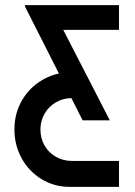

<svg xmlns="http://www.w3.org/2000/svg" viewBox="-20 -726 525 746"><path d="M36 -222.9Q36 -284.7 64.9 -335.2Q93.9 -385.7 144.2 -415.2Q194.6 -444.7 256.4 -446L259.9 -344.9Q226 -344.9 197.9 -328.8Q169.7 -312.7 153.4 -284.7Q137.1 -256.8 137.1 -222.9Q137.1 -188.2 153.3 -160.3Q169.4 -132.5 197.5 -116.6Q225.7 -100.7 259.9 -100.7H442.3V0H249.7Q190.9 0 141.6 -29.9Q92.4 -59.7 64.2 -110.9Q36 -162 36 -222.9ZM76.4 -702 77.3 -706H442.3V-610H225.7L406.7 -258.4H301.1Z"/></svg>

Font: Lineal Thin
Style: Regular
Weight: 200
Designer: Created by Frank Adebiaye with contributions from Anton Moglia & Ariel Martín Pérez
Created by Frank ADEBIAYE with FontF
Foundry: Velvetyne Type Foundry
Version: Version 2.000;Glyphs 3.2 (3227)